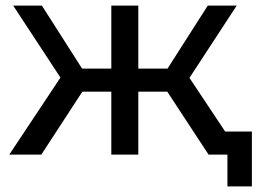

<svg xmlns="http://www.w3.org/2000/svg" viewBox="-20 -550 922 683"><path d="M654 -273 781 -82H876V113H789V0H722L575 -224H472V0H376V-224H273L127 0H13L195 -274L27 -530H129L272 -306H376V-530H472V-306H576L719 -530H822Z"/></svg>

Font: false
Style: Regular
Weight: 500
Designer: Julieta Ulanovsky
Foundry: Julieta Ulanovsky
Version: Version 7.222;hotconv 1.0.109;makeotfexe 2.5.65596